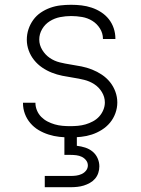

<svg xmlns="http://www.w3.org/2000/svg" viewBox="-20 -562 590 802"><path d="M273 12Q250 12 227.5 9.5Q205 7 183 0Q161 -7 141.5 -18.5Q122 -30 107 -47.5Q92 -65 84 -86.5Q76 -108 76 -131V-133H128V-132Q128 -116 134.5 -100.5Q141 -85 152.5 -73.5Q164 -62 178.5 -54.5Q193 -47 208.5 -42.5Q224 -38 240.5 -36.5Q257 -35 273 -35Q289 -35 305.5 -36.5Q322 -38 337.5 -42.5Q353 -47 368 -55Q383 -63 394 -75Q405 -87 411.5 -102.5Q418 -118 418 -134Q418 -157 405.5 -177.5Q393 -198 373.5 -210.5Q354 -223 331.5 -228.5Q309 -234 286 -237.5Q263 -241 240.5 -245.5Q218 -250 196.5 -258.5Q175 -267 156 -280Q137 -293 122.5 -311Q108 -329 100 -351Q92 -373 92 -396Q92 -419 99 -440Q106 -461 119 -479Q132 -497 150.5 -509.5Q169 -522 190 -529.5Q211 -537 233 -539.5Q255 -542 277 -542Q299 -542 320.5 -539.5Q342 -537 363 -530Q384 -523 402.5 -511Q421 -499 434.5 -482Q448 -465 455 -444Q462 -423 462 -401V-399H410V-400Q410 -423 397.5 -443Q385 -463 365.5 -475Q346 -487 323 -491Q300 -495 277 -495Q254 -495 231 -490.5Q208 -486 188 -473.5Q168 -461 156 -440.5Q144 -420 144 -397Q144 -374 156.5 -353.5Q169 -333 188 -320Q207 -307 229.5 -301.5Q252 -296 275 -292.5Q298 -289 320.5 -284.5Q343 -280 364.5 -271.5Q386 -263 405.5 -250Q425 -237 439.5 -219Q454 -201 462 -179Q470 -157 470 -134Q470 -111 462 -89Q454 -67 439.5 -49.5Q425 -32 405 -19.5Q385 -7 363.5 0Q342 7 319 9.5Q296 12 273 12ZM167 220V173H275Q287 173 298.5 171.5Q310 170 321 165Q332 160 339.5 150.5Q347 141 347 129Q347 117 339.5 107.5Q332 98 321.5 93Q311 88 299 86.5Q287 85 275 85H249V-35H301V47Q319 49 336 54.5Q353 60 366.5 71Q380 82 387.5 98.5Q395 115 395 133Q395 147 390.5 160.5Q386 174 377 184.5Q368 195 355.5 202Q343 209 330 213Q317 217 303 218.5Q289 220 275 220Z"/></svg>

Font: Lode Dark Term
Style: Regular
Weight: 400
Monospace: yes
Designer: Belleve Invis
Foundry: Belleve Invis
Version: Version 29.2.0